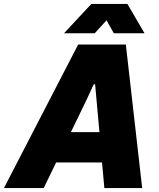

<svg xmlns="http://www.w3.org/2000/svg" viewBox="-65 -955 809 975"><path d="M332 -729H574L657 0H465L453 -130H220L157 0H-45ZM440 -284 425 -449 418 -527H411L375 -449L295 -284ZM399 -935H582L669 -786H513L476 -852L416 -786H260Z"/></svg>

Font: Mona Sans Black
Style: Italic
Weight: 900
Italic angle: -11.7°
Designer: Deni Anggara
Foundry: GitHub
Version: Version 2.000